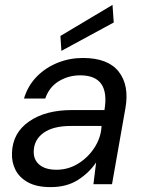

<svg xmlns="http://www.w3.org/2000/svg" viewBox="-20 -753 592 785"><path d="M187 12Q130 12 94.5 -7.5Q59 -27 43 -59Q27 -91 29 -129Q32 -210 99 -256.5Q166 -303 274 -303H407Q431 -445 308 -445Q260 -445 220.5 -421Q181 -397 165 -350H78Q94 -403 130.5 -440Q167 -477 216 -496.5Q265 -516 319 -516Q421 -516 465 -460.5Q509 -405 493 -312L438 0H362L373 -89Q345 -47 299 -17.5Q253 12 187 12ZM211 -59Q259 -59 299.5 -84Q340 -109 366 -149Q392 -189 395 -234V-238H270Q198 -238 159 -210.5Q120 -183 118 -137Q116 -101 140.5 -80Q165 -59 211 -59ZM231 -545 227 -606 440 -733 445 -661Z"/></svg>

Font: DM Sans Italic
Style: Regular
Weight: 400
Italic angle: -10°
Designer: Colophon Foundry, Jonny Pinhorn
Foundry: Colophon Foundry
Version: Version 4.004; ttfautohint (v1.8.4.7-5d5b)